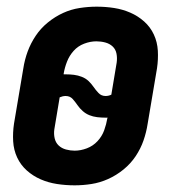

<svg xmlns="http://www.w3.org/2000/svg" viewBox="-20 -548 540 576"><path d="M204 8Q177 8 151 4Q125 0 102 -10Q79 -20 60.5 -36.5Q42 -53 31.5 -75.5Q21 -98 19.5 -124Q18 -150 22 -177L50 -343Q54 -369 63 -393.5Q72 -418 87 -440.5Q102 -463 123.5 -480.5Q145 -498 169 -509Q193 -520 219 -524Q245 -528 270 -528Q297 -528 322.5 -524Q348 -520 371 -510Q394 -500 412.5 -483.5Q431 -467 441.5 -444.5Q452 -422 453.5 -396Q455 -370 451 -343L423 -177Q419 -151 410.5 -126.5Q402 -102 387 -79.5Q372 -57 350.5 -39.5Q329 -22 304.5 -11Q280 0 254.5 4Q229 8 204 8ZM297 -260Q301 -260 305.5 -261Q310 -262 314 -264L330 -360Q332 -374 329.5 -387Q327 -400 318 -408.5Q309 -417 296 -420.5Q283 -424 269 -424Q251 -424 232.5 -417Q214 -410 201 -395.5Q188 -381 181 -363Q174 -345 171 -327V-325Q172 -325 173.5 -325Q175 -325 177 -325Q190 -325 202 -323.5Q214 -322 225.5 -317.5Q237 -313 245.5 -305Q254 -297 260.5 -287.5Q267 -278 275.5 -269Q284 -260 297 -260ZM204 -96Q222 -96 240.5 -103Q259 -110 272.5 -124.5Q286 -139 292.5 -157Q299 -175 302 -193L303 -195Q301 -195 299.5 -195Q298 -195 297 -195Q284 -195 271.5 -196.5Q259 -198 248 -202.5Q237 -207 228 -215Q219 -223 212.5 -232.5Q206 -242 198 -251Q190 -260 177 -260Q172 -260 168 -259Q164 -258 159 -256L143 -160Q141 -146 144 -133Q147 -120 156 -111.5Q165 -103 178 -99.5Q191 -96 204 -96Z"/></svg>

Font: Iosevka SS04 Extrabold Oblique
Style: Regular
Weight: 800
Italic angle: -9°
Monospace: yes
Designer: Belleve Invis
Foundry: Belleve Invis
Version: Version 19.0.0; ttfautohint (v1.8.4)